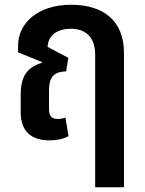

<svg xmlns="http://www.w3.org/2000/svg" viewBox="-20 -580 611 807"><path d="M188 10C217 10 245 5 268 -8L255 -86C246 -82 234 -80 223 -80C197 -80 186 -92 186 -122V-201C186 -262 213 -279 258 -280L267 -337L180 -383C182 -426 214 -459 277 -459C339 -459 380 -426 380 -349V207H501V-358C501 -496 411 -560 279 -560C136 -560 56 -480 56 -389V-360L157 -319L156 -316C100 -299 67 -265 67 -184V-108C67 -23 117 10 188 10Z"/></svg>

Font: Noto Sans Thai SemCond SemBd
Style: Regular
Weight: 600
Width: 4
Designer: Monotype Design Team
Foundry: Monotype Imaging Inc.
Version: Version 2.002